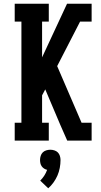

<svg xmlns="http://www.w3.org/2000/svg" viewBox="-20 -755 540 1031"><path d="M59 0V-96H95V-639H59V-735H242V-639H206V-447L340 -735H472V-639H410L287 -400L418 -96H472V0H341L304 -84L223 -275L206 -243V-96H242V0ZM239 256 196 215Q208 203 217.5 188.5Q227 174 233 157Q224 155 216.5 150Q209 145 204 138Q199 131 197 122Q195 113 195 104Q195 93 198.5 82Q202 71 209.5 63.5Q217 56 228 52.5Q239 49 250 49Q261 49 272 52.5Q283 56 290.5 63.5Q298 71 301.5 82Q305 93 305 104Q305 125 301 146.5Q297 168 288.5 187.5Q280 207 267.5 224.5Q255 242 239 256Z"/></svg>

Font: Iosevka Gothic
Style: Bold
Weight: 700
Monospace: yes
Designer: Belleve Invis
Foundry: Belleve Invis
Version: Version 15.5.1; ttfautohint (v1.8.4)